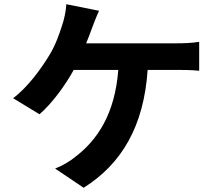

<svg xmlns="http://www.w3.org/2000/svg" viewBox="-20 -834 1040 909"><path d="M388 -629C399 -655 408 -681 416 -702C424 -723 437 -758 449 -783L294 -814C292 -780 284 -742 273 -711C261 -673 243 -621 215 -575C177 -512 113 -422 42 -369L167 -293C227 -345 289 -430 329 -503H540C524 -294 441 -171 336 -91C312 -71 277 -50 241 -36L376 55C557 -59 661 -237 679 -503H819C842 -503 886 -503 923 -499V-636C890 -630 845 -629 819 -629Z"/></svg>

Font: Noto Sans T Chinese Bold
Style: Bold
Weight: 700
Designer: Ryoko NISHIZUKA (kana & ideographs); Paul D. Hunt (Latin, Greek & Cyrillic); Wenlong ZHANG (bopomofo); Sandoll Communica
Foundry: Adobe Systems Incorporated
Version: Version 1.000;PS 1;hotconv 1.0.78;makeotf.lib2.5.61930